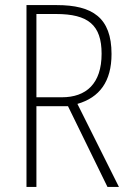

<svg xmlns="http://www.w3.org/2000/svg" viewBox="-20 -734 507 754"><path d="M203 -714H84V0H123V-317H247L402 0H447L284 -326C371 -351 418 -414 418 -522C418 -665 343 -714 203 -714ZM200 -679C326 -679 379 -636 379 -523C379 -405 318 -352 223 -352H123V-679Z"/></svg>

Font: Noto Sans Georgian Condensed ExtraLight
Style: Regular
Weight: 200
Width: 3
Designer: Monotype Design Team, Akaki Razmadze
Foundry: Google LLC
Version: Version 2.005